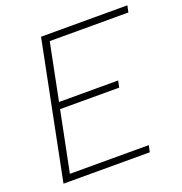

<svg xmlns="http://www.w3.org/2000/svg" viewBox="-127 -811 876 922"><g transform="rotate(-20 311.5 -350.0)"><path d="M616 -666H214L156 -376H458L451 -342H149L87 -34H490L483 0H42L182 -700H623Z"/></g></svg>

Font: Albert Sans ExtraLight
Style: Italic
Weight: 250
Italic angle: -11.25°
Designer: Andreas Rasmussen
Foundry: a.Foundry
Version: Version 1.025